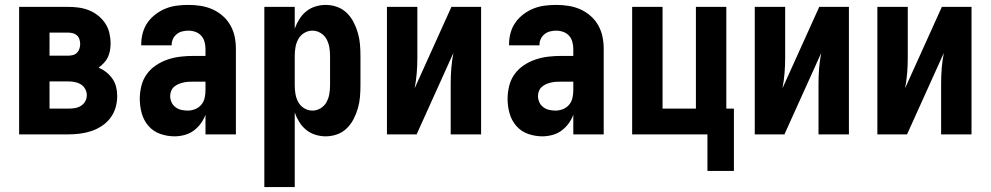

<svg xmlns="http://www.w3.org/2000/svg" viewBox="-20 -548 4040 783"><path d="M58 0V-520H258Q280 -520 301.5 -517Q323 -514 343 -506Q363 -498 380 -484.5Q397 -471 409 -453Q421 -435 426 -413.5Q431 -392 431 -371Q431 -356 428.5 -342Q426 -328 420 -315Q414 -302 404 -291.5Q394 -281 382 -272Q399 -265 413.5 -253.5Q428 -242 438.5 -227Q449 -212 453.5 -194Q458 -176 458 -157Q458 -133 451.5 -110Q445 -87 430.5 -67.5Q416 -48 395.5 -34.5Q375 -21 352.5 -13.5Q330 -6 306 -3Q282 0 258 0ZM182 -321H258Q268 -321 277.5 -323.5Q287 -326 294 -333Q301 -340 304 -349.5Q307 -359 307 -369Q307 -378 304 -387.5Q301 -397 294 -403.5Q287 -410 277.5 -412.5Q268 -415 258 -415H182ZM182 -105H258Q271 -105 284.5 -107Q298 -109 309.5 -116Q321 -123 327.5 -134.5Q334 -146 334 -160Q334 -173 327.5 -185Q321 -197 309.5 -204Q298 -211 284.5 -213.5Q271 -216 258 -216H182Z M692 8Q662 8 633.5 -2Q605 -12 585.5 -34.5Q566 -57 558 -86Q550 -115 550 -145Q550 -171 556.5 -197.5Q563 -224 578.5 -245.5Q594 -267 616.5 -282Q639 -297 664.5 -305.5Q690 -314 716.5 -317Q743 -320 769 -320H818V-349Q818 -363 814 -377.5Q810 -392 800.5 -402.5Q791 -413 777 -418Q763 -423 749 -423Q736 -423 723.5 -420Q711 -417 701 -409Q691 -401 685.5 -389.5Q680 -378 680 -365V-363H556V-368Q556 -392 562.5 -415Q569 -438 582.5 -457Q596 -476 615.5 -490.5Q635 -505 656.5 -513.5Q678 -522 701.5 -525Q725 -528 749 -528Q774 -528 799 -524Q824 -520 846.5 -510Q869 -500 888 -483.5Q907 -467 919.5 -445Q932 -423 937 -398.5Q942 -374 942 -349V0H818V-80Q811 -61 798.5 -44Q786 -27 769.5 -15Q753 -3 732.5 2.5Q712 8 692 8ZM746 -97Q761 -97 776 -103Q791 -109 801 -121Q811 -133 814.5 -148.5Q818 -164 818 -180V-215H769Q759 -215 748.5 -214.5Q738 -214 727.5 -211.5Q717 -209 707.5 -205Q698 -201 690 -194Q682 -187 678 -177Q674 -167 674 -157Q674 -143 679.5 -131Q685 -119 695.5 -111Q706 -103 719 -100Q732 -97 746 -97Z M1058 215V-520H1182V-431Q1189 -451 1200.5 -469.5Q1212 -488 1228.5 -501.5Q1245 -515 1266 -521.5Q1287 -528 1308 -528Q1332 -528 1354.5 -520Q1377 -512 1394 -495.5Q1411 -479 1422 -457.5Q1433 -436 1439.5 -413.5Q1446 -391 1448 -367.5Q1450 -344 1450 -320V-200Q1450 -176 1448 -152.5Q1446 -129 1439.5 -106.5Q1433 -84 1422 -62.5Q1411 -41 1394 -24.5Q1377 -8 1354.5 0Q1332 8 1308 8Q1287 8 1266 1.5Q1245 -5 1228.5 -18.5Q1212 -32 1200.5 -50.5Q1189 -69 1182 -89V215ZM1254 -97Q1272 -97 1287.5 -106.5Q1303 -116 1311.5 -131.5Q1320 -147 1323 -164.5Q1326 -182 1326 -200V-320Q1326 -338 1323 -355.5Q1320 -373 1311.5 -388.5Q1303 -404 1287.5 -413.5Q1272 -423 1254 -423Q1236 -423 1220.5 -413.5Q1205 -404 1196.5 -388.5Q1188 -373 1185 -355.5Q1182 -338 1182 -320V-200Q1182 -182 1185 -164.5Q1188 -147 1196.5 -131.5Q1205 -116 1220.5 -106.5Q1236 -97 1254 -97Z M1558 0V-520H1682V-312Q1682 -281 1679.5 -250Q1677 -219 1671 -188L1821 -520H1942V0H1818V-208Q1818 -239 1820.5 -270Q1823 -301 1829 -332L1679 0Z M2192 8Q2162 8 2133.5 -2Q2105 -12 2085.5 -34.5Q2066 -57 2058 -86Q2050 -115 2050 -145Q2050 -171 2056.5 -197.5Q2063 -224 2078.5 -245.5Q2094 -267 2116.5 -282Q2139 -297 2164.5 -305.5Q2190 -314 2216.5 -317Q2243 -320 2269 -320H2318V-349Q2318 -363 2314 -377.5Q2310 -392 2300.5 -402.5Q2291 -413 2277 -418Q2263 -423 2249 -423Q2236 -423 2223.5 -420Q2211 -417 2201 -409Q2191 -401 2185.5 -389.5Q2180 -378 2180 -365V-363H2056V-368Q2056 -392 2062.5 -415Q2069 -438 2082.5 -457Q2096 -476 2115.5 -490.5Q2135 -505 2156.5 -513.5Q2178 -522 2201.5 -525Q2225 -528 2249 -528Q2274 -528 2299 -524Q2324 -520 2346.5 -510Q2369 -500 2388 -483.5Q2407 -467 2419.5 -445Q2432 -423 2437 -398.5Q2442 -374 2442 -349V0H2318V-80Q2311 -61 2298.5 -44Q2286 -27 2269.5 -15Q2253 -3 2232.5 2.5Q2212 8 2192 8ZM2246 -97Q2261 -97 2276 -103Q2291 -109 2301 -121Q2311 -133 2314.5 -148.5Q2318 -164 2318 -180V-215H2269Q2259 -215 2248.5 -214.5Q2238 -214 2227.5 -211.5Q2217 -209 2207.5 -205Q2198 -201 2190 -194Q2182 -187 2178 -177Q2174 -167 2174 -157Q2174 -143 2179.5 -131Q2185 -119 2195.5 -111Q2206 -103 2219 -100Q2232 -97 2246 -97Z M2865 149V0H2558V-520H2682V-105H2818V-520H2942V-105H2973V149Z M3058 0V-520H3182V-312Q3182 -281 3179.5 -250Q3177 -219 3171 -188L3321 -520H3442V0H3318V-208Q3318 -239 3320.5 -270Q3323 -301 3329 -332L3179 0Z M3558 0V-520H3682V-312Q3682 -281 3679.5 -250Q3677 -219 3671 -188L3821 -520H3942V0H3818V-208Q3818 -239 3820.5 -270Q3823 -301 3829 -332L3679 0Z"/></svg>

Font: Iosevka Extrabold
Style: Regular
Weight: 800
Monospace: yes
Designer: Belleve Invis
Foundry: Belleve Invis
Version: Version 32.5.0; ttfautohint (v1.8.4)